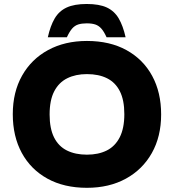

<svg xmlns="http://www.w3.org/2000/svg" viewBox="-20 -910 852 940"><path d="M405.5 9.5Q293.6 9.5 212.1 -35.5Q130.6 -80.5 86.6 -161.5Q42.6 -242.5 42.6 -351Q42.6 -459 88.1 -539.7Q133.6 -620.5 215.6 -665Q297.6 -709.5 405.5 -709.5Q518 -709.5 599.4 -664.5Q680.9 -619.5 724.9 -538.7Q768.9 -458 768.9 -349.5Q768.9 -241.5 723.4 -160.8Q677.9 -80 596.2 -35.3Q514.5 9.5 405.5 9.5ZM405.5 -152.8Q461.7 -152.8 502.6 -173.2Q543.5 -193.6 566.1 -237.7Q588.7 -281.9 588.7 -351Q588.7 -420.1 566.8 -463.3Q545 -506.4 504.1 -526.8Q463.2 -547.2 405.5 -547.2Q350.3 -547.2 309.2 -526.8Q268 -506.4 245.5 -463Q222.9 -419.6 222.9 -349.5Q222.9 -280.9 244.7 -237.2Q266.6 -193.6 307.7 -173.2Q348.8 -152.8 405.5 -152.8ZM214.1 -727.6Q226.6 -783.6 247.8 -819.8Q269.1 -856 306.6 -873.3Q344 -890.5 404.5 -890.5Q466 -890.5 503 -873.3Q539.9 -856 561.2 -819.8Q582.4 -783.6 594.9 -727.6H501.7Q489.1 -755.6 476.1 -770.1Q463.1 -784.7 446.3 -790.2Q429.6 -795.7 404.5 -795.7Q380 -795.7 362.9 -790.2Q345.9 -784.7 333.1 -770.1Q320.4 -755.6 307.4 -727.6Z"/></svg>

Font: REM Medium
Style: Regular
Weight: 500
Designer: Octavio Pardo
Foundry: Ashler Design
Version: Version 1.005;gftools[0.9.28]